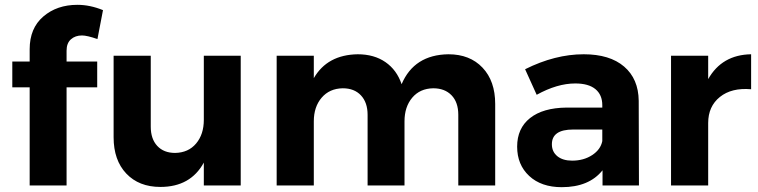

<svg xmlns="http://www.w3.org/2000/svg" viewBox="-20 -769 3144 796"><path d="M320 -622Q292 -622 274 -606Q256 -590 256 -559V-514H383V-407H256V0H103V-407H31V-514H103V-565Q103 -652 159.5 -700.5Q216 -749 301 -749Q353 -749 407 -727L384 -607Q341 -622 320 -622Z M825 -538H978V0H825V-95Q770 6 645 6Q556 6 503.5 -49.5Q451 -105 451 -200V-538H605V-244Q605 -193 632 -164Q659 -135 706 -135Q761 -136 793 -174Q825 -212 825 -272Z M1839 -544Q1928 -544 1980.5 -488.5Q2033 -433 2033 -338V0H1880V-293Q1880 -345 1852 -374Q1824 -403 1776 -403Q1721 -402 1689 -364Q1657 -326 1657 -266V0H1504V-293Q1504 -344 1476.5 -373.5Q1449 -403 1401 -403Q1346 -402 1313.5 -364Q1281 -326 1281 -266V0H1127V-538H1281V-445Q1337 -542 1463 -544Q1531 -544 1578 -511.5Q1625 -479 1645 -420Q1697 -542 1839 -544Z M2629 0H2478V-63Q2422 7 2309 7Q2224 7 2174 -39.5Q2124 -86 2124 -161Q2124 -237 2177.5 -279.5Q2231 -322 2329 -323H2477V-333Q2477 -376 2448.5 -399.5Q2420 -423 2365 -423Q2290 -423 2205 -376L2157 -482Q2281 -544 2400 -544Q2508 -544 2567.5 -493Q2627 -442 2628 -351ZM2352 -103Q2400 -103 2435 -126Q2470 -149 2477 -184V-232H2356Q2268 -232 2268 -171Q2268 -140 2290.5 -121.5Q2313 -103 2352 -103Z M2916 -441Q2973 -542 3094 -544V-399Q3013 -406 2964.5 -367Q2916 -328 2916 -259V0H2762V-538H2916Z"/></svg>

Font: Montserrat-Arabic SemiBold
Style: Regular
Weight: 600
Designer: Mohamed Gaber
Foundry: Kief Type Foundry
Version: Version 5.008;PS 005.008;hotconv 1.0.88;makeotf.lib2.5.64775